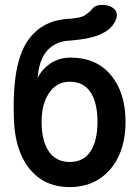

<svg xmlns="http://www.w3.org/2000/svg" viewBox="-20 -749 566 780"><path d="M263 11Q193 11 144 -22.5Q95 -56 68 -115.5Q41 -175 37 -254Q31 -391 50.5 -479Q70 -567 117 -613Q171 -669 264 -673Q313 -676 329 -690Q344 -700 351 -709Q358 -718 367.5 -723.5Q377 -729 397 -729Q426 -729 444 -712.5Q462 -696 450 -667Q436 -633 393.5 -612Q351 -591 264 -584Q235 -583 212.5 -573Q190 -563 174 -546Q155 -526 145 -496.5Q135 -467 133 -432Q150 -468 185.5 -491.5Q221 -515 267 -515Q371 -515 430.5 -444Q490 -373 490 -254Q490 -175 462.5 -115.5Q435 -56 384 -22.5Q333 11 263 11ZM263 -91Q320 -91 348 -134.5Q376 -178 376 -254Q376 -331 348 -374Q320 -417 263 -417Q211 -417 180 -372Q149 -327 149 -254Q149 -178 178 -134.5Q207 -91 263 -91Z"/></svg>

Font: Zen Maru Gothic
Style: Bold
Weight: 700
Designer: Yoshimichi Ohira
Foundry: Positype
Version: Version 1.001